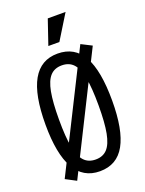

<svg xmlns="http://www.w3.org/2000/svg" viewBox="-156 -897 749 989"><g transform="rotate(-20 219.0 -403.0)"><path d="M404.3 -611.3 90.8 15.6 33.2 -14.6 346.7 -640.6ZM218.8 9.8Q127 9.8 81.5 -70.8Q36.1 -151.4 36.1 -311.5Q36.1 -474.6 81.5 -554.7Q127 -634.8 218.8 -634.8Q312.5 -634.8 356.9 -555.2Q401.4 -475.6 401.4 -311.5Q401.4 -150.4 356.9 -70.3Q312.5 9.8 218.8 9.8ZM218.8 -54.7Q258.8 -54.7 282.2 -80.1Q305.7 -105.5 316.4 -161.1Q327.1 -216.8 327.1 -311.5Q327.1 -407.2 316.4 -463.4Q305.7 -519.5 282.2 -544.9Q258.8 -570.3 218.8 -570.3Q178.7 -570.3 155.3 -544.9Q131.8 -519.5 121.1 -463.4Q110.4 -407.2 110.4 -311.5Q110.4 -216.8 121.1 -161.1Q131.8 -105.5 155.3 -80.1Q178.7 -54.7 218.8 -54.7ZM332 -822.3 249 -687.5H188.5L234.4 -822.3Z"/></g></svg>

Font: Sudo Variable
Style: Regular
Weight: 400
Monospace: yes
Designer: Jens Kutilek
Foundry: Jens Kutilek
Version: Version 0.040